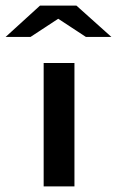

<svg xmlns="http://www.w3.org/2000/svg" viewBox="-94 -666 418 686"><path d="M172 0H62V-441H172ZM304 -534H213L114 -599L15 -534H-74L49 -646H179Z"/></svg>

Font: RailwayN12
Style: Semibold
Weight: 400
Version: 1999; 1.0, initial release  Kernus: V2.0